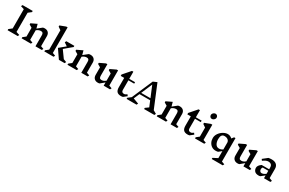

<svg xmlns="http://www.w3.org/2000/svg" viewBox="244 -2888 7766 5158"><g transform="rotate(30 4127.0 -309.5)"><path d="M372 0H58V-36L152 -110V-707L46 -741L69 -786H383V-750L288 -675V-80L394 -45Z M1119 0H922V-334Q922 -387 905 -408.5Q888 -430 846 -430Q815 -430 784 -419Q753 -408 712 -377V-78L802 -45L779 0H493V-36L582 -107V-378L493 -431V-467L671 -552L706 -425L844 -535Q867 -543 900 -543Q970 -543 1011 -501.5Q1052 -460 1052 -389V-78L1142 -45Z M1506 -45 1483 0H1197V-36L1286 -107V-708L1197 -770V-806L1373 -873H1416V-78ZM1826 0H1649L1466 -265L1651 -419L1550 -488L1572 -533H1821V-497L1593 -306L1755 -81L1848 -45Z M2541 0H2344V-334Q2344 -387 2327 -408.5Q2310 -430 2268 -430Q2237 -430 2206 -419Q2175 -408 2134 -377V-78L2224 -45L2201 0H1915V-36L2004 -107V-378L1915 -431V-467L2093 -552L2128 -425L2266 -535Q2289 -543 2322 -543Q2392 -543 2433 -501.5Q2474 -460 2474 -389V-78L2564 -45Z M3235 0H3038V-101L2914 2Q2895 10 2858 10Q2788 10 2747 -31.5Q2706 -73 2706 -144V-378L2617 -430V-466L2793 -550H2836V-199Q2836 -145 2853 -123.5Q2870 -102 2912 -102Q2941 -102 2970 -113Q2999 -124 3038 -155V-378L2949 -430V-466L3125 -550H3168V-78L3258 -45Z M3637 2Q3612 10 3576 10Q3490 10 3450.5 -33.5Q3411 -77 3411 -168V-457H3303V-500L3498 -724H3541V-503H3721V-457H3541V-160Q3541 -81 3619 -81Q3640 -81 3659 -89.5Q3678 -98 3708 -120L3738 -78Z M4610 0H4292V-36L4390 -107L4316 -285H3984L3908 -108L4080 -45L4057 0H3749V-36L3846 -111L4124 -754L4242 -805L4532 -103L4632 -45ZM4153 -678 4007 -337H4295Z M5310 0H5113V-334Q5113 -387 5096 -408.5Q5079 -430 5037 -430Q5006 -430 4975 -419Q4944 -408 4903 -377V-78L4993 -45L4970 0H4684V-36L4773 -107V-378L4684 -431V-467L4862 -552L4897 -425L5035 -535Q5058 -543 5091 -543Q5161 -543 5202 -501.5Q5243 -460 5243 -389V-78L5333 -45Z M5703 2Q5678 10 5642 10Q5556 10 5516.5 -33.5Q5477 -77 5477 -168V-457H5369V-500L5564 -724H5607V-503H5787V-457H5607V-160Q5607 -81 5685 -81Q5706 -81 5725 -89.5Q5744 -98 5774 -120L5804 -78Z M6157 0H5871V-36L5960 -107V-387L5871 -448V-484L6047 -552H6090V-78L6180 -45ZM6096 -771Q6096 -747 6081 -725.5Q6066 -704 6043 -691.5Q6020 -679 5998 -679Q5966 -679 5945 -702Q5924 -725 5924 -760Q5924 -784 5939 -805.5Q5954 -827 5977 -839.5Q6000 -852 6021 -852Q6054 -852 6075 -828.5Q6096 -805 6096 -771Z M6877 254H6537V218L6679 145V-72L6586 2Q6554 10 6509 10Q6443 10 6390.5 -24.5Q6338 -59 6308.5 -118Q6279 -177 6279 -248Q6279 -326 6326 -394Q6373 -462 6443.5 -502.5Q6514 -543 6580 -543Q6619 -543 6653.5 -528Q6688 -513 6715 -486L6766 -551H6809V176L6900 209ZM6679 -124V-343Q6673 -391 6634 -421.5Q6595 -452 6527 -452Q6419 -452 6419 -296Q6419 -206 6456 -145.5Q6493 -85 6562 -85Q6592 -85 6619 -93.5Q6646 -102 6679 -124Z M7570 0H7373V-101L7249 2Q7230 10 7193 10Q7123 10 7082 -31.5Q7041 -73 7041 -144V-378L6952 -430V-466L7128 -550H7171V-199Q7171 -145 7188 -123.5Q7205 -102 7247 -102Q7276 -102 7305 -113Q7334 -124 7373 -155V-378L7284 -430V-466L7460 -550H7503V-78L7593 -45Z M8209 0H8011V-87L7898 2Q7878 10 7848 10Q7760 10 7721 -33.5Q7682 -77 7682 -139Q7682 -175 7707 -210.5Q7732 -246 7780 -278H8011V-332Q8011 -449 7886 -449Q7823 -449 7728 -378L7698 -420L7841 -533Q7887 -543 7941 -543Q8036 -543 8088.5 -497Q8141 -451 8141 -364V-80L8231 -45ZM8011 -138V-232H7837Q7825 -217 7820 -202Q7815 -187 7815 -169Q7815 -134 7834 -109.5Q7853 -85 7884 -85Q7943 -85 8011 -138Z"/></g></svg>

Font: InknutAntiqua
Style: Medium
Weight: 500
Designer: Claus Eggers Srensen
Foundry: Claus Eggers Srensen
Version: Version 1.000; ttfautohint (v1.2) -l 7 -r 28 -G 50 -x 13 -D 